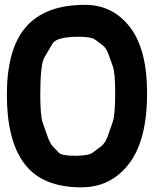

<svg xmlns="http://www.w3.org/2000/svg" viewBox="-20 -761 650 805"><path d="M311 -606.9Q362.3 -606.9 378.2 -595.2Q394 -583.5 409.7 -571.8Q425.3 -560.1 434.8 -533.7Q444.3 -507.3 453.6 -481Q462.9 -454.6 462.9 -371.6Q462.9 -279.3 452.6 -249.8Q442.4 -220.2 431.9 -190.4Q421.4 -160.6 403.8 -147.5Q386.2 -134.3 368.7 -121.1Q351.1 -107.9 294.4 -107.9Q238.8 -107.9 226.6 -120.8Q214.4 -133.8 202.1 -146.5Q189.9 -159.2 179.7 -188.2Q169.4 -217.3 159.2 -246.1Q148.9 -274.9 148.9 -364.7Q148.9 -490.7 166 -519.8Q183.1 -548.8 200 -577.9Q216.8 -606.9 311 -606.9ZM85.4 -644Q8.8 -552.2 8.8 -363.3Q8.8 -172.4 82 -75.2Q156.2 24.4 320.8 24.4Q446.8 24.4 522.5 -76.7Q596.7 -175.8 596.7 -370.6Q596.7 -552.7 525.9 -646Q453.6 -740.7 335.9 -740.7Q166 -740.7 85.4 -644Z"/></svg>

Font: Comic Relief
Style: Bold
Weight: 700
Designer: Jeff Davis
Foundry: Loudifier
Version: Version 1.200; ttfautohint (v1.8.4.7-5d5b)